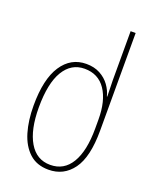

<svg xmlns="http://www.w3.org/2000/svg" viewBox="-143 -842 753 934"><g transform="rotate(20 233.0 -375.0)"><path d="M223 10Q162 10 123.5 -25.5Q85 -61 67 -121.5Q49 -182 49 -259Q49 -396 95.5 -466.5Q142 -537 222 -537Q263 -537 293.5 -520.5Q324 -504 343 -477.5Q362 -451 369 -422H371Q371 -442 370 -464.5Q369 -487 369 -505V-760H395V-255Q395 -118 348.5 -54Q302 10 223 10ZM223 -15Q294 -15 331.5 -77.5Q369 -140 369 -256V-302Q369 -400 331 -456Q293 -512 222 -512Q153 -512 114.5 -448Q76 -384 76 -259Q76 -144 114 -79.5Q152 -15 223 -15Z"/></g></svg>

Font: Noto Sans Georgian Condensed Thin
Style: Regular
Weight: 100
Width: 3
Designer: Monotype Design Team, Akaki Razmadze
Foundry: Google LLC
Version: Version 2.005; ttfautohint (v1.8.4.7-5d5b)